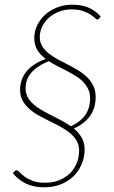

<svg xmlns="http://www.w3.org/2000/svg" viewBox="-20 -731 486 818"><path d="M403 -652.5Q400.5 -648 395.5 -648Q391 -648 384 -654.8Q377 -661.5 364.8 -669.5Q352.5 -677.5 333.2 -684.2Q314 -691 285 -691Q256 -691 231.2 -681.2Q206.5 -671.5 188.2 -655.2Q170 -639 159.8 -617.8Q149.5 -596.5 149.5 -573Q149.5 -551 159.8 -534.2Q170 -517.5 186.8 -504Q203.5 -490.5 224.8 -479Q246 -467.5 268.5 -456Q291 -444.5 312.2 -431.8Q333.5 -419 350.2 -403Q367 -387 377.2 -366.2Q387.5 -345.5 387.5 -318Q387.5 -270 363.2 -236.5Q339 -203 294.5 -183.5Q315 -166.5 327.8 -145Q340.5 -123.5 340.5 -94.5Q340.5 -62 328.5 -32.8Q316.5 -3.5 294.2 18.8Q272 41 240 54Q208 67 168.5 67Q144.5 67 125.2 62.8Q106 58.5 89.8 50.8Q73.5 43 60.2 32Q47 21 35 7.5L42 -1Q45.5 -5.5 51 -5.5Q56 -5.5 63.5 2.8Q71 11 84.2 21Q97.5 31 118.5 39.2Q139.5 47.5 172 47.5Q206.5 47.5 233.2 36.5Q260 25.5 278.8 6.8Q297.5 -12 307.2 -36.8Q317 -61.5 317 -89Q317 -113.5 306.2 -131.8Q295.5 -150 277.8 -164.5Q260 -179 237.5 -191.2Q215 -203.5 191.2 -215Q167.5 -226.5 145 -239Q122.5 -251.5 104.8 -267.2Q87 -283 76.2 -302.8Q65.5 -322.5 65.5 -348.5Q65.5 -368.5 71.5 -387.5Q77.5 -406.5 90.5 -423.5Q103.5 -440.5 124.2 -454.8Q145 -469 175 -480Q153 -496 139.5 -517.2Q126 -538.5 126 -569Q126 -597 138.2 -622.8Q150.5 -648.5 172 -668Q193.5 -687.5 223.2 -699.2Q253 -711 288 -711Q327 -711 356 -699Q385 -687 409 -661ZM89 -354.5Q89 -333.5 98 -317Q107 -300.5 122.2 -287Q137.5 -273.5 157.5 -262Q177.5 -250.5 199 -239.8Q220.5 -229 242 -217.5Q263.5 -206 282 -193Q326 -214 345 -243.5Q364 -273 364 -311.5Q364 -334 355.8 -351.2Q347.5 -368.5 334 -382.5Q320.5 -396.5 302.5 -407.5Q284.5 -418.5 265 -428.8Q245.5 -439 225.5 -449Q205.5 -459 188 -470.5Q160.5 -459 141.5 -446Q122.5 -433 111 -418.5Q99.5 -404 94.2 -388Q89 -372 89 -354.5Z"/></svg>

Font: Lato Thin
Style: Italic
Weight: 200
Italic angle: -7°
Designer: Lukasz Dziedzic
Foundry: tyPoland Lukasz Dziedzic
Version: Version 2.007; 2014-02-27